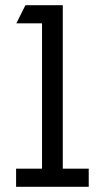

<svg xmlns="http://www.w3.org/2000/svg" viewBox="-20 -720 406 740"><path d="M222 -700H78L43 -630H142V-70H42V0H322V-70H222Z"/></svg>

Font: Mint Spirit
Style: Regular
Weight: 400
Designer: HARENDAL Hirwen
Foundry: Arkandis Digital Foundry.
Version: Version 1.004;FFEdit